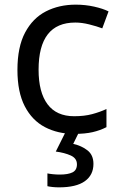

<svg xmlns="http://www.w3.org/2000/svg" viewBox="-20 -566 520 826"><path d="M300 10Q229 10 173.5 -19Q118 -48 86.5 -109Q55 -170 55 -265Q55 -364 88 -426Q121 -488 177.5 -517Q234 -546 306 -546Q347 -546 385 -537.5Q423 -529 447 -517L420 -444Q396 -453 364 -461Q332 -469 304 -469Q146 -469 146 -266Q146 -169 184.5 -117.5Q223 -66 299 -66Q343 -66 376.5 -75Q410 -84 438 -97V-19Q411 -5 378.5 2.5Q346 10 300 10ZM382 139Q382 187 345 213.5Q308 240 234 240Q219 240 205.5 238.5Q192 237 184 235V180Q193 182 208 183.5Q223 185 237 185Q273 185 292 175.5Q311 166 311 141Q311 115 284.5 103Q258 91 220 86L263 0H321L295 53Q331 61 356.5 81Q382 101 382 139Z"/></svg>

Font: Noto Sans New Tai Lue
Style: Regular
Weight: 400
Designer: Monotype Design Team
Foundry: Monotype Imaging Inc.
Version: Version 2.003